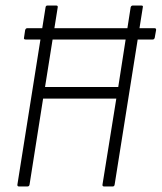

<svg xmlns="http://www.w3.org/2000/svg" viewBox="-20 -675 585 695"><path d="M73 -532Q65 -532 67 -539L71 -566Q73 -573 79 -573H539Q546 -573 545 -566L540 -538Q538 -532 533 -532H477H129ZM49 0Q42 0 43 -7L145 -649Q146 -655 152 -655H183Q190 -655 189 -649L143 -360H408L453 -649Q455 -655 461 -655H491Q499 -655 497 -649L395 -7Q394 0 388 0H357Q350 0 351 -7L401 -318H136L87 -7Q86 0 79 0Z"/></svg>

Font: Sofia Sans Condensed Light
Style: Italic
Weight: 300
Italic angle: -9°
Version: Version 4.100